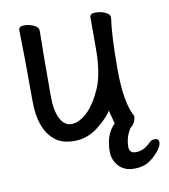

<svg xmlns="http://www.w3.org/2000/svg" viewBox="-77 -557 708 805"><g transform="rotate(-10 276.5 -154.5)"><path d="M430 182Q389 182 365 156Q341 130 341 93Q341 20 382 -19L367 -77Q358 -56 310 -16Q262 24 204 24Q146 24 115 -6Q59 -56 59 -171Q59 -368 56 -474Q56 -490 80 -490Q100 -490 120 -481Q140 -472 140 -456Q138 -368 138 -175Q138 -117 155.5 -82.5Q173 -48 203 -48Q236 -48 270 -79.5Q304 -111 331.5 -173Q359 -235 359 -342V-475Q359 -491 384 -491Q405 -491 424.5 -482.5Q444 -474 444 -458Q433 -385 433 -241Q433 -98 468 -36Q468 -8 444 11Q421 46 421 88Q421 115 449 115Q481 115 508 89Q520 75 535 75Q553 75 553 92Q553 105 537 126Q521 147 495.5 164.5Q470 182 430 182Z"/></g></svg>

Font: LXGW WenKai Mono TC
Style: Bold
Weight: 700
Designer: LXGW / Fontworks Inc.
Foundry: LXGW / Fontworks Inc.
Version: Version 1.330